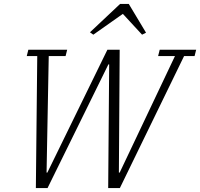

<svg xmlns="http://www.w3.org/2000/svg" viewBox="-20 -949 1010 969"><path d="M168 -666H115L123 -698H319L311 -666H226L215 -78H219L522 -698H584L580 -78H584L863 -666H778L786 -698H970L962 -666H909L585 0H526L531 -624H527L220 0H161ZM434 -786 586 -929H630L717 -784L697 -774L600 -879L451 -774Z"/></svg>

Font: IBM Plex Serif Light
Style: Italic
Weight: 300
Italic angle: -14°
Designer: Mike Abbink, Paul van der Laan, Pieter van Rosmalen
Foundry: Bold Monday
Version: Version 3.001